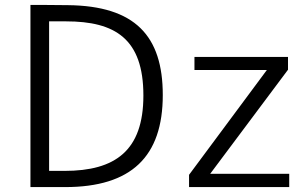

<svg xmlns="http://www.w3.org/2000/svg" viewBox="-20 -762 1237 782"><path d="M104 0H245C515 0 643 -124 643 -375C643 -616 530 -738 257 -741C194 -742 110 -742 104 -742ZM249 -675C449 -675 564 -604 564 -373C564 -148 449 -66 243 -66H180V-675ZM1158 0V-54H836L1153 -478V-530H772V-477H1067L750 -50V0Z"/></svg>

Font: Cheyenne Sans Light
Style: Regular
Weight: 300
Designer: The Public Sans project authors (U.S. Web Design System), Libre Franklin designed by Pablo Impallari and Rodrigo Fuenzal
Foundry: The Cheyenne Sans Project Authors
Version: Version 2.007